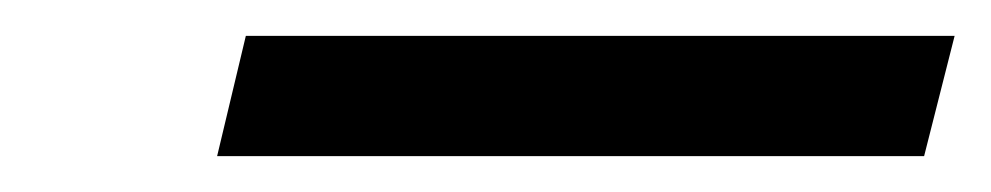

<svg xmlns="http://www.w3.org/2000/svg" viewBox="-20 -847 552 107"><path d="M101 -760 117 -827H512L495 -760Z"/></svg>

Font: Noto Sans IKEA
Style: Italic
Weight: 400
Italic angle: -12°
Designer: Monotype Design Team
Foundry: Monotype Imaging Inc.
Version: Version 2.001